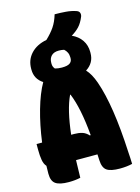

<svg xmlns="http://www.w3.org/2000/svg" viewBox="-153 -1145 905 1238"><g transform="rotate(-15 300.0 -526.0)"><path d="M226 0Q191 8 148 8Q88 8 61 -10.5Q34 -29 34 -78Q34 -104 35 -131Q20 -147 15 -176.5Q10 -206 10 -243V-283H47Q62 -396 90 -494.5Q118 -593 155 -658Q102 -692 102 -755V-761Q102 -820 140 -861Q178 -902 245 -915Q281 -949 303 -981.5Q325 -1014 339 -1061Q376 -1061 413.5 -1058Q451 -1055 482 -1044Q497 -1039 501 -1027Q505 -1015 500 -1002Q484 -963 463 -940.5Q442 -918 410 -899Q452 -880 475 -846Q498 -812 498 -767V-760Q498 -694 441 -658Q457 -641 470 -617.5Q483 -594 494 -563Q553 -395 568 -80Q570 -61 570.5 -40.5Q571 -20 572 0Q535 9 489 9Q428 9 402 -9Q376 -27 374 -77Q373 -98 372 -117H229Q227 -62 226 0ZM304 -828Q271 -828 254 -810.5Q237 -793 237 -764V-757Q237 -738 250 -723Q271 -717 296 -717Q334 -717 349.5 -728.5Q365 -740 365 -760V-767Q365 -785 358 -799.5Q351 -814 339 -824Q323 -828 304 -828ZM261 -283Q290 -283 313.5 -276Q337 -269 357 -247L362 -249Q354 -341 339.5 -412Q325 -483 304 -534H301Q259 -445 241 -283Z"/></g></svg>

Font: Recursive Mn Csl St Blk
Style: Regular
Weight: 900
Monospace: yes
Version: Version 1.079;hotconv 1.0.112;makeotfexe 2.5.65598; ttfautoh